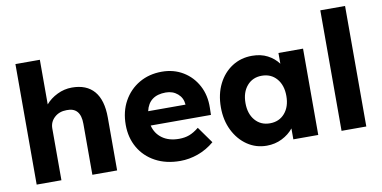

<svg xmlns="http://www.w3.org/2000/svg" viewBox="-72 -946 2311 1161"><g transform="rotate(-10 1083.5 -365.0)"><path d="M71 0V-740H221V-466Q249 -499 292 -520Q335 -541 382 -541Q472 -541 518.5 -486.5Q565 -432 565 -325V0H413V-313Q413 -415 327 -412Q282 -412 252.5 -385Q223 -358 223 -318V0Z M952 10Q865 10 800 -25Q735 -60 699.5 -121.5Q664 -183 664 -262Q664 -344 699 -407Q734 -470 795 -505.5Q856 -541 934 -541Q1007 -541 1064 -506.5Q1121 -472 1153 -412Q1185 -352 1183 -275L1182 -232H812Q824 -182 864.5 -152.5Q905 -123 968 -123Q1003 -123 1031 -133.5Q1059 -144 1090 -169L1162 -68Q1116 -29 1061.5 -9.5Q1007 10 952 10ZM936 -413Q833 -413 812 -320H1041V-323Q1038 -362 1008.5 -387.5Q979 -413 936 -413Z M1483 10Q1417 10 1364 -26Q1311 -62 1280 -124.5Q1249 -187 1249 -266Q1249 -347 1280 -409Q1311 -471 1365 -506Q1419 -541 1488 -541Q1542 -541 1582.5 -520Q1623 -499 1649 -464V-530H1800V0H1647V-67Q1620 -33 1577 -11.5Q1534 10 1483 10ZM1525 -120Q1582 -120 1616.5 -160Q1651 -200 1651 -266Q1651 -332 1616.5 -372Q1582 -412 1525 -412Q1469 -412 1434.5 -372Q1400 -332 1400 -266Q1400 -200 1434.5 -160Q1469 -120 1525 -120Z M1943 0V-740H2095V0Z"/></g></svg>

Font: Readex Pro bold
Style: Bold
Weight: 700
Designer: Bonnie Shaver-Troup, Thomas Jockin
Foundry: Lexend
Version: Version 1.200; ttfautohint (v1.8.3)